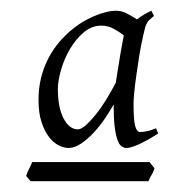

<svg xmlns="http://www.w3.org/2000/svg" viewBox="-20 -624 326 358"><path d="M268.1 -310.1Q265.6 -302.2 262.5 -297.6Q259.3 -293 256.8 -286.1H37.1L28.8 -295.9Q31.2 -303.7 34.2 -309.1Q37.1 -314.5 40 -321.8H258.8ZM195.8 -469.7Q197.8 -481.9 200 -495.4Q202.1 -508.8 204.1 -521Q206.1 -533.2 208 -543Q210 -552.7 210.9 -558.1Q202.6 -564.5 192.1 -570.3Q181.6 -576.2 168.9 -576.2Q150.9 -576.2 136 -563.5Q121.1 -550.8 110.4 -532.5Q99.6 -514.2 93.8 -493.7Q87.9 -473.1 87.9 -458Q87.9 -423.3 98.6 -403.1Q109.4 -382.8 125 -382.8Q131.3 -382.8 140.1 -390.6Q148.9 -398.4 158.9 -410.9Q168.9 -423.3 178.5 -439Q188 -454.6 195.8 -469.7ZM274.9 -375Q252.4 -360.8 238 -354.5Q223.6 -348.1 215.8 -348.1Q210.9 -348.1 206.5 -351.3Q202.1 -354.5 199 -363.3Q195.8 -372.1 193.8 -387.9Q191.9 -403.8 191.9 -429.2Q185.1 -417 175.5 -402.8Q166 -388.7 154.5 -376.5Q143.1 -364.3 131.1 -356.2Q119.1 -348.1 107.9 -348.1Q99.1 -348.1 89.4 -353Q79.6 -357.9 71.3 -368.7Q63 -379.4 57.4 -396.5Q51.8 -413.6 51.8 -438Q51.8 -480.5 71 -516.8Q90.3 -553.2 127.9 -579.1Q135.3 -584 143.8 -588.4Q152.3 -592.8 161.1 -596.2Q169.9 -599.6 179 -601.8Q188 -604 195.8 -604Q207 -604 217 -598.6Q227.1 -593.3 235.4 -587.9Q246.6 -596.7 262.2 -604L267.1 -594.2Q262.7 -590.8 259.5 -587.9Q256.3 -585 254.2 -581.3Q252 -577.6 250.5 -572.3Q249 -566.9 247.1 -558.1Q242.7 -539.1 239.5 -519Q236.3 -499 233.9 -481.4Q231.4 -463.9 230.2 -450.4Q229 -437 229 -431.2Q229 -400.9 231.9 -389.4Q234.9 -377.9 241.2 -377.9Q246.6 -377.9 253.4 -379.2Q260.3 -380.4 271 -384.8Z"/></svg>

Font: Gentium Plus
Style: Italic
Weight: 400
Italic angle: -8°
Designer: J. Victor Gaultney, Annie Olsen, Iska Routamaa
Foundry: SIL International
Version: Version 1.510